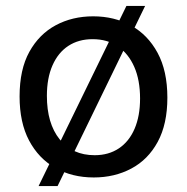

<svg xmlns="http://www.w3.org/2000/svg" viewBox="-20 -585 629 647"><path d="M110 42 406 -565H469L174 42ZM296 13Q223 13 166.5 -19Q110 -51 78 -111.5Q46 -172 46 -260Q46 -351 79 -410.5Q112 -470 168 -500Q224 -530 294 -530Q365 -530 421.5 -499Q478 -468 511 -407Q544 -346 544 -256Q544 -167 511.5 -107Q479 -47 422.5 -17Q366 13 296 13ZM299 -62Q346 -62 380.5 -85Q415 -108 433.5 -151Q452 -194 452 -253Q452 -315 432.5 -359.5Q413 -404 377.5 -428.5Q342 -453 292 -453Q245 -453 210.5 -430.5Q176 -408 157 -365Q138 -322 138 -262Q138 -169 181 -115.5Q224 -62 299 -62Z"/></svg>

Font: Bricolage Grotesque 36pt
Style: Regular
Weight: 400
Designer: Mathieu Triay
Foundry: Atelier Triay
Version: Version 1.001;gftools[0.9.33.dev8+g029e19f]